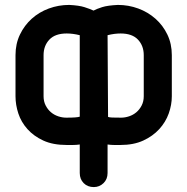

<svg xmlns="http://www.w3.org/2000/svg" viewBox="-20 -753 758 780"><path d="M261 -733Q301 -731 323 -724Q345 -717 360 -710Q373 -717 395 -724Q417 -731 459 -733Q502 -733 541.5 -718.5Q581 -704 611.5 -677Q642 -650 660 -612.5Q678 -575 678 -529V-362Q678 -327 665.5 -292Q653 -257 627 -228.5Q601 -200 562 -182Q523 -164 469 -164H444Q431 -164 417 -166V-50Q417 -25 400.5 -9Q384 7 361 7Q336 7 320 -9Q304 -25 304 -50V-166Q290 -164 276 -164H251Q195 -164 156 -182Q117 -200 91.5 -228.5Q66 -257 54.5 -292Q43 -327 43 -362V-529Q43 -575 61 -612.5Q79 -650 109 -677Q139 -704 178.5 -718.5Q218 -733 261 -733ZM304 -273V-279Q307 -279 309 -281L314 -283ZM157 -362Q157 -341 165.5 -324.5Q174 -308 187 -297Q200 -286 216.5 -280.5Q233 -275 249 -275Q272 -275 285 -276Q298 -277 304 -279V-610Q276 -617 251 -617Q204 -617 180.5 -592Q157 -567 157 -529ZM564 -529Q564 -567 540.5 -592Q517 -617 470 -617Q445 -617 417 -610Q417 -526 418 -444Q419 -362 419 -278Q424 -276 436 -275.5Q448 -275 472 -275Q488 -275 504.5 -280.5Q521 -286 534 -297Q547 -308 555.5 -324.5Q564 -341 564 -362Z"/></svg>

Font: VDS
Style: Bold
Weight: 700
Designer: artmaker
Foundry: artmaker
Version: Version 1.000 2009 initial release